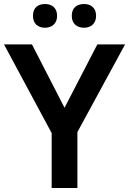

<svg xmlns="http://www.w3.org/2000/svg" viewBox="-20 -935 642 955"><path d="M144 -856C144 -816 170 -797 204 -797C236 -797 264 -816 264 -856C264 -898 236 -915 204 -915C170 -915 144 -898 144 -856ZM337 -856C337 -816 364 -797 398 -797C430 -797 458 -816 458 -856C458 -898 430 -915 398 -915C364 -915 337 -898 337 -856ZM301 -399 139 -714H0L237 -273V0H365V-278L602 -714H464Z"/></svg>

Font: Noto Sans Bamum SemiBold
Style: Regular
Weight: 600
Designer: Monotype Design Team
Foundry: Monotype Imaging Inc.
Version: Version 2.002